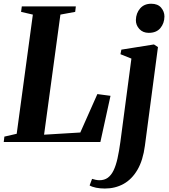

<svg xmlns="http://www.w3.org/2000/svg" viewBox="-32 -778 927 1052"><path d="M-11.5 0 -8 -29.5 59.5 -45 148 -698 83.5 -713 87.5 -743H383.5L380 -713L299 -698L209.5 -40L408 -52L501.5 -262.5L573.5 -253L518 0ZM762 20Q751.5 100.5 721 152.5Q690.5 204.5 644.8 229.8Q599 255 542.5 255Q516.5 255 494.2 250.5Q472 246 459 238L472.5 202Q481 205 492.2 207.2Q503.5 209.5 513 209.5Q540 209.5 558.8 195.8Q577.5 182 590.2 155.8Q603 129.5 611.8 90.2Q620.5 51 627.5 0L688 -457L628 -481L633 -506L811.5 -534.5L833.5 -520ZM783 -598Q751 -598 731.5 -619.2Q712 -640.5 712.5 -668.5Q713.5 -706 735.8 -731.8Q758 -757.5 796.5 -757.5Q832.5 -757.5 850.8 -736Q869 -714.5 869 -687.5Q868.5 -650.5 846.8 -624.2Q825 -598 783 -598Z"/></svg>

Font: Merriweather 96pt
Style: Bold Italic
Weight: 700
Italic angle: -7.8°
Version: Version 2.101